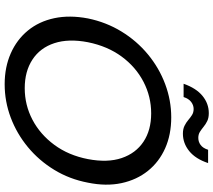

<svg xmlns="http://www.w3.org/2000/svg" viewBox="-66 -842 915 823"><g transform="rotate(90 391.5 -430.5)"><path d="M341 7Q268 7 209 -19Q150 -45 111 -92.5Q72 -140 58 -205.5Q44 -271 59 -350Q75 -428 115 -493.5Q155 -559 213 -607Q271 -655 340.5 -681Q410 -707 483 -707Q557 -707 615.5 -681Q674 -655 712.5 -607Q751 -559 765 -493.5Q779 -428 763 -350Q748 -271 708 -205.5Q668 -140 610.5 -92.5Q553 -45 484 -19Q415 7 341 7ZM358 -79Q430 -79 493 -112Q556 -145 601 -206Q646 -267 662 -350Q678 -434 657.5 -494.5Q637 -555 587.5 -588Q538 -621 466 -621Q394 -621 330.5 -588Q267 -555 222.5 -494.5Q178 -434 161 -350Q145 -267 165 -206Q185 -145 235.5 -112Q286 -79 358 -79ZM339 -760Q358 -814 391 -841Q424 -868 465 -868Q485 -868 498.5 -861.5Q512 -855 523 -846Q534 -837 545 -830Q556 -823 571 -823Q588 -823 601.5 -833Q615 -843 622 -865H679Q661 -811 627.5 -784Q594 -757 553 -757Q533 -757 519 -764Q505 -771 494.5 -780Q484 -789 473 -796Q462 -803 447 -803Q431 -803 417 -792.5Q403 -782 396 -760Z"/></g></svg>

Font: Albert Sans Medium
Style: Italic
Weight: 500
Italic angle: -11.25°
Designer: Andreas Rasmussen
Foundry: a.Foundry
Version: Version 1.025